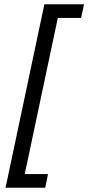

<svg xmlns="http://www.w3.org/2000/svg" viewBox="-20 -751 414 900"><path d="M6 129 188 -731H374L360 -667H251L96 65H205L192 129Z"/></svg>

Font: Wix Madefor Text
Style: Italic
Weight: 400
Italic angle: -12°
Designer: Dalton Maag Ltd
Foundry: Dalton Maag Ltd
Version: Version 3.100